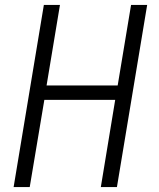

<svg xmlns="http://www.w3.org/2000/svg" viewBox="-20 -755 640 775"><path d="M35 0 157 -735H222L168 -410H455L509 -735H574L452 0H387L445 -352H159L100 0Z"/></svg>

Font: Iosevka SS04 Light Extended
Style: Italic
Weight: 300
Width: 7
Italic angle: -9°
Monospace: yes
Designer: Belleve Invis
Foundry: Belleve Invis
Version: Version 19.0.0; ttfautohint (v1.8.4)